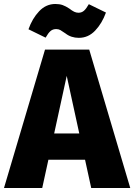

<svg xmlns="http://www.w3.org/2000/svg" viewBox="-39 -944 674 964"><path d="M615 0H419L388 -142H204L173 0H-19L187 -695H409ZM359 -274 296 -563 233 -274ZM357 -754Q318 -754 290 -776Q273 -788 264 -793Q255 -798 243 -798Q226 -798 214.5 -788Q203 -778 190 -755L104 -797Q123 -851 157.5 -887.5Q192 -924 239 -924Q260 -924 275.5 -918.5Q291 -913 309 -901Q323 -890 333.5 -885Q344 -880 355 -880Q371 -880 382.5 -890Q394 -900 407 -923L493 -881Q473 -826 438.5 -790Q404 -754 357 -754Z"/></svg>

Font: Trujillo ExtraBold
Style: Regular
Weight: 800
Designer: Fira Sans original fonts by bBox Type GmbH, Carrois Corporate GbR, & Edenspiekermann AG / Changes by Cristiano Sobral
Foundry: Fira Sans original fonts by bBox Type GmbH, Carrois Corporate GbR, & Edenspiekermann AG / Changes by Cristiano Sobral
Version: Version 4.301;July 28, 2020;FontCreator 13.0.0.2655 64-bit